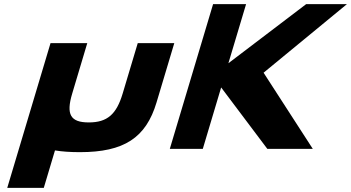

<svg xmlns="http://www.w3.org/2000/svg" viewBox="-20 -722 1701 930"><path d="M402.7 -513H224.7L15.1 188H192.1L246.3 6.6C280.6 12.3 320.9 15 367 15C580.2 15 686.9 -54 738.3 -226L824.2 -513H647.2L574.2 -269C544 -168 499.6 -129 410.1 -129C320.5 -129 299.5 -168 329.8 -269Z M1495.1 -0.9 1256.7 -369.8 1660.6 -702.1H1463.1L1086.3 -415.7L1172 -702.1H1012.2L802.5 -0.9H962.3L1051.2 -298.4L1274.9 -0.9Z"/></svg>

Font: Hussar
Style: BdSuprExtOblThree
Weight: 700
Foundry: Cannot Into Space Fonts
Version: Version 2.00